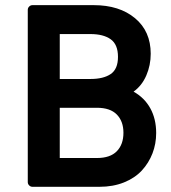

<svg xmlns="http://www.w3.org/2000/svg" viewBox="-20 -719 658 739"><path d="M86.9 -681.2Q86.9 -688.5 92.3 -693.8Q97.7 -699.2 105 -699.2H340.8Q439.5 -699.2 499.8 -648.9Q560.1 -598.6 560.1 -512.2Q560.1 -467.8 543.2 -428.7Q526.4 -389.6 494.1 -366.2Q536.1 -342.8 558.6 -302Q581.1 -261.2 581.1 -207Q581.1 -165.5 566.9 -128.7Q552.7 -91.8 525.9 -62.7Q499 -33.7 457 -16.8Q415 0 362.8 0H105Q97.7 0 92.3 -5.4Q86.9 -10.7 86.9 -18.1ZM210 -304.2V-110.8H353Q404.3 -110.8 429.7 -137Q455.1 -163.1 455.1 -208Q455.1 -252 429.7 -278.1Q404.3 -304.2 353 -304.2ZM210 -415H328.1Q378.4 -415 406.2 -434.1Q434.1 -453.1 434.1 -500Q434.1 -547.9 406 -567.9Q377.9 -587.9 328.1 -587.9H210Z"/></svg>

Font: Fragment Mono
Style: Bold
Weight: 700
Designer: Wei Huang based on Nimbus Sans by URW Studio, based on Helvetica by Max Miedinger.
Foundry: Wei Huang
Version: Version 1.011